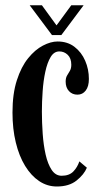

<svg xmlns="http://www.w3.org/2000/svg" viewBox="-20 -684 374 715"><path d="M191.5 10.5Q156 10.5 126 -9.5Q96 -29.5 73.5 -66.2Q51 -103 38.8 -153.5Q26.5 -204 26.5 -265Q26.5 -335 42.8 -385.2Q59 -435.5 84.8 -467.2Q110.5 -499 139.8 -514.2Q169 -529.5 194.5 -529.5Q231.5 -529.5 257.5 -509.5Q283.5 -489.5 297.2 -457.8Q311 -426 311 -390Q311 -362 299.2 -346.8Q287.5 -331.5 268.5 -331.5Q249 -331.5 236.8 -344.8Q224.5 -358 224.5 -380Q224.5 -394 229.8 -402.8Q235 -411.5 240.2 -420.2Q245.5 -429 245.5 -443Q245.5 -467 232.2 -479.8Q219 -492.5 201 -492.5Q181 -492.5 168.5 -471.5Q156 -450.5 148.8 -417Q141.5 -383.5 138.8 -344.2Q136 -305 136 -268.5Q136 -228 139 -185.8Q142 -143.5 150 -108.2Q158 -73 172.5 -51.2Q187 -29.5 209.5 -29.5Q238 -29.5 253.2 -45.5Q268.5 -61.5 275.5 -83L303.5 -59.5Q293 -34 265.2 -11.8Q237.5 10.5 191.5 10.5ZM173.5 -553.5 90.5 -664.5H136L190.5 -589.5L245.5 -664.5H291.5L208.5 -553.5Z"/></svg>

Font: Imbue Thin 10pt SemiBold
Style: Regular
Weight: 600
Version: Version 1.102